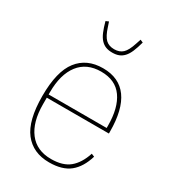

<svg xmlns="http://www.w3.org/2000/svg" viewBox="-181 -828 841 937"><g transform="rotate(30 240.0 -359.0)"><path d="M244 12Q153 12 103.5 -51.5Q54 -115 54 -253Q54 -391 103.5 -454.5Q153 -518 244 -518Q335 -518 381 -454.5Q427 -391 427 -266V-256H77V-219Q77 -119 120 -63Q163 -7 244 -7Q310 -7 347 -37.5Q384 -68 404 -129L421 -122Q401 -55 359.5 -21.5Q318 12 244 12ZM244 -499Q163 -499 120 -443Q77 -387 77 -287V-274H404V-287Q404 -387 364.5 -443Q325 -499 244 -499ZM243 -606Q222 -606 206.5 -612Q191 -618 178.5 -631.5Q166 -645 156.5 -667.5Q147 -690 138 -723L154 -730L163 -703Q177 -659 195 -642Q213 -625 243 -625Q273 -625 291 -642Q309 -659 323 -703L332 -730L348 -723Q339 -690 329.5 -667.5Q320 -645 307.5 -631.5Q295 -618 279.5 -612Q264 -606 243 -606Z"/></g></svg>

Font: IBM Plex Sans Cond Thin
Style: Regular
Weight: 100
Width: 3
Designer: Mike Abbink, Paul van der Laan, Pieter van Rosmalen
Foundry: Bold Monday
Version: Version 1.3